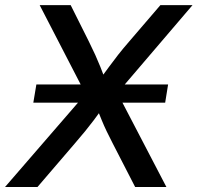

<svg xmlns="http://www.w3.org/2000/svg" viewBox="-43 -748 790 768"><path d="M90.3 -337.4 102.5 -410.2H629.4L617.7 -337.4ZM-22.9 0 334.5 -413.1 320.8 -330.6 115.7 -727.5H239.7L312 -583Q327.1 -552.7 338.1 -528.3Q349.1 -503.9 358.6 -480.2Q368.2 -456.5 378.4 -428.7H355Q375.5 -456.5 392.8 -480.2Q410.2 -503.9 429.4 -528.6Q448.7 -553.2 474.6 -583L598.6 -727.5H727.1L392.6 -335.9L405.8 -416L622.6 0H497.6L407.7 -174.8Q393.6 -202.1 383.3 -223.6Q373 -245.1 364.3 -266.4Q355.5 -287.6 345.2 -313.5H366.2Q347.7 -287.6 331.5 -266.4Q315.4 -245.1 297.9 -223.6Q280.3 -202.1 256.8 -174.8L106.9 0Z"/></svg>

Font: Inter 20pt Medium
Style: Italic
Weight: 500
Italic angle: -9.3988°
Version: Version 4.001;git-66647c0bb